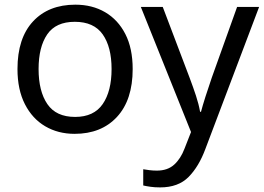

<svg xmlns="http://www.w3.org/2000/svg" viewBox="-20 -566 1135 826"><path d="M550.8 -269Q550.8 -136.2 483.4 -63.2Q416 9.8 300.8 9.8Q230 9.8 174.6 -22.7Q119.1 -55.2 87.2 -117.7Q55.2 -180.2 55.2 -269Q55.2 -401.9 122.1 -473.9Q189 -545.9 304.2 -545.9Q377 -545.9 432.4 -513.4Q487.8 -481 519.3 -419.4Q550.8 -357.9 550.8 -269ZM146 -269Q146 -173.8 183.6 -118.4Q221.2 -63 303.2 -63Q383.8 -63 421.9 -118.4Q460 -173.8 460 -269Q460 -363.8 421.9 -418Q383.8 -472.2 301.8 -472.2Q220.2 -472.2 183.1 -418Q146 -363.8 146 -269ZM585.9 -536.1H680.2L795.9 -231Q811 -190.9 823 -154.5Q835 -118.2 840.8 -85H844.7Q851.1 -109.9 864 -150.4Q877 -190.9 891.1 -231.9L1000 -536.1H1094.7L863.8 74.2Q835.9 149.9 791.5 195.1Q747.1 240.2 668.9 240.2Q645 240.2 627 237.5Q608.9 234.9 596.2 231.9V162.1Q606.9 164.1 622.6 166Q638.2 168 654.8 168Q701.2 168 729.5 142.1Q757.8 116.2 773.9 73.2L801.8 2Z"/></svg>

Font: Kurinto Seri
Style: Regular
Weight: 400
Designer: Kurinto was developed by Clint Goss from a range of fonts that are compatible with the SIL Open Font License Version 1.1
Foundry: Clinton F. Goss
Version: Version 2.196; July 25, 2020